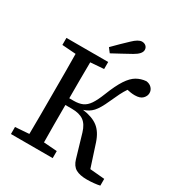

<svg xmlns="http://www.w3.org/2000/svg" viewBox="-204 -1015 1080 1159"><g transform="rotate(30 335.5 -435.0)"><path d="M290 -750Q314 -774 337.5 -797.5Q361 -821 385 -843Q422 -879 447 -879Q464 -879 475 -869Q486 -859 486 -843Q486 -815 438 -788Q407 -771 376 -754Q345 -737 313 -720ZM456 -64 409 -224Q394 -274 364.5 -295Q335 -316 282 -316H237Q237 -243 237 -180Q237 -117 238 -56L331 -49V0H40V-49L136 -56Q137 -119 137 -183Q137 -247 137 -311V-359Q137 -423 137 -486.5Q137 -550 136 -614L40 -621V-670H331V-621L238 -614Q237 -551 237 -487Q237 -423 237 -363H267Q304 -363 328.5 -374Q353 -385 372 -413Q391 -441 411 -492Q440 -566 467 -607Q494 -648 523.5 -665Q553 -682 589 -685Q613 -682 627 -667Q641 -652 641 -632Q641 -611 624 -593.5Q607 -576 570 -576Q556 -576 542 -578Q528 -580 516 -583Q501 -561 487.5 -534Q474 -507 457 -469Q430 -408 405.5 -381.5Q381 -355 344 -344Q412 -335 450.5 -305.5Q489 -276 510 -213L561 -56L663 -47V0Q647 4 622 6.5Q597 9 574 9Q524 9 496 -7Q468 -23 456 -64Z"/></g></svg>

Font: Source Serif 4 SmText
Style: Regular
Weight: 400
Designer: Frank Grießhammer
Foundry: Adobe
Version: Version 4.005;hotconv 1.1.0;makeotfexe 2.6.0